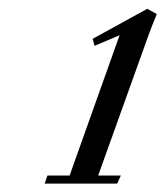

<svg xmlns="http://www.w3.org/2000/svg" viewBox="-20 -677 382 443"><path d="M83 -253.4 89.4 -272H140.6L255.9 -595.7L198.2 -571.3L193.8 -587.4L319.8 -656.7L341.8 -644.5Q327.6 -609.9 322.8 -596.2L206.5 -272H258.8L250.5 -253.4Z"/></svg>

Font: Elstob 14pt
Style: Italic
Weight: 400
Italic angle: -20°
Designer: Peter S. Baker
Version: Version 1.015